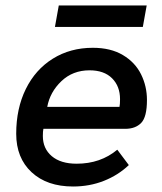

<svg xmlns="http://www.w3.org/2000/svg" viewBox="-20 -669 589 699"><path d="M39 -182Q39 -274 74 -345Q109 -416 172.5 -455.5Q236 -495 318 -495Q383 -495 427.5 -468.5Q472 -442 493.5 -398.5Q515 -355 515 -305Q515 -243 494 -221.5Q473 -200 436 -200H138Q136 -191 136 -174Q136 -128 168.5 -100.5Q201 -73 259 -73Q346 -73 407 -124L449 -68Q410 -31 358 -10.5Q306 10 246 10Q151 10 95 -42Q39 -94 39 -182ZM415 -280Q417 -289 417 -308Q417 -355 388 -384Q359 -413 306 -413Q245 -413 203.5 -373.5Q162 -334 152 -280ZM194 -649H514L500 -571H180Z"/></svg>

Font: Niramit Medium
Style: Italic
Weight: 500
Italic angle: -10°
Designer: Katatrad Aksorn Co.,Ltd.
Foundry: Cadson Demak Co.,Ltd.
Version: Version 1.000; ttfautohint (v1.6)